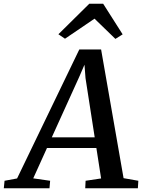

<svg xmlns="http://www.w3.org/2000/svg" viewBox="-88 -1014 766 1034"><path d="M-67.5 0 -63.5 -40.5 4 -53 339 -747.5H456.5L577.5 -54.5L657 -40.5L654.5 0H371L373 -40.5L456.5 -53L431 -217H165L91 -53.5L182 -40.5L178.5 0ZM191 -274.5H422L372.5 -593.5L367 -665.5L338 -598.5ZM226.5 -829.5 393 -994H467.5L572.5 -829L533.5 -804.5Q505.5 -831.5 477.2 -859Q449 -886.5 421 -913.5Q381.5 -886.5 341.8 -859.5Q302 -832.5 262 -805.5Z"/></svg>

Font: Merriweather 24pt Medium
Style: Italic
Weight: 500
Italic angle: -7.8°
Version: Version 2.101